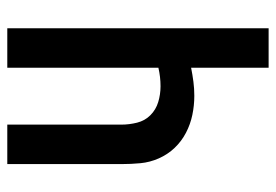

<svg xmlns="http://www.w3.org/2000/svg" viewBox="-138 -638 775 540"><g transform="rotate(-90 250.0 -367.5)"><path d="M330 0V-218Q310 -214 290.5 -211.5Q271 -209 251 -209Q224 -209 197.5 -214.5Q171 -220 147 -232.5Q123 -245 104.5 -264.5Q86 -284 75 -309Q64 -334 61.5 -360.5Q59 -387 59 -414V-735H170V-414Q170 -392 175.5 -370Q181 -348 196.5 -332.5Q212 -317 233.5 -310.5Q255 -304 278 -304Q291 -304 304 -305.5Q317 -307 330 -310V-735H441V0Z"/></g></svg>

Font: Iosevka Algr
Style: Bold
Weight: 700
Monospace: yes
Designer: Belleve Invis
Foundry: Belleve Invis
Version: Version 26.0.2; ttfautohint (v1.8.3)